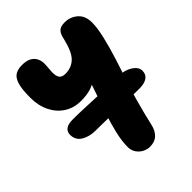

<svg xmlns="http://www.w3.org/2000/svg" viewBox="-223 -639 1022 1022"><g transform="rotate(-45 287.5 -128.0)"><path d="M300 267Q281 267 261.5 257.5Q242 248 228.5 229Q215 210 215 183Q215 140 227.5 86.5Q240 33 259 -24Q278 -81 297 -134.5Q316 -188 328.5 -231.5Q341 -275 341 -302L384 -267Q370 -234 348 -211Q326 -188 293 -176.5Q260 -165 213 -165Q161 -165 120.5 -190.5Q80 -216 57 -262Q34 -308 34 -368Q34 -435 45 -468Q56 -501 76.5 -512Q97 -523 125 -523Q160 -523 179.5 -511.5Q199 -500 207.5 -482Q216 -464 216 -444Q216 -439 215 -425Q214 -411 213 -397.5Q212 -384 212 -380Q212 -352 222 -339Q232 -326 257 -326Q301 -326 331.5 -354Q362 -382 381 -461Q387 -493 400.5 -508Q414 -523 447 -523Q488 -523 519 -496.5Q550 -470 550 -419Q550 -379 536 -319.5Q522 -260 501 -193.5Q480 -127 459 -66Q442 -16 429.5 28Q417 72 407 111.5Q397 151 388 190Q380 226 358.5 246.5Q337 267 300 267ZM479 8Q459 8 425.5 7.5Q392 7 352 5.5Q312 4 272.5 3Q233 2 202 1.5Q171 1 156 1Q110 1 77 -19Q44 -39 44 -79Q44 -102 60.5 -114.5Q77 -127 111 -127Q160 -127 211.5 -124.5Q263 -122 321 -120Q379 -118 446 -118Q493 -118 525.5 -97Q558 -76 558 -48Q558 -20 537.5 -6Q517 8 479 8Z"/></g></svg>

Font: Shantell Sans ExtraBold
Style: Regular
Weight: 800
Designer: Stephen Nixon, Anya Danilova, Shantell Martin
Foundry: Arrow Type
Version: Version 1.011;[c5ecc13dd]